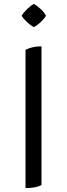

<svg xmlns="http://www.w3.org/2000/svg" viewBox="-20 -959 344 986"><path d="M216 -878Q207 -862 188 -844.5Q169 -827 154 -820Q139 -827 120 -844.5Q101 -862 91 -878Q101 -895 120 -913Q139 -931 154 -939Q169 -931 188.5 -913Q208 -895 216 -878ZM193 -9Q177 0 155.5 3.5Q134 7 111 7V-703Q145 -721 193 -721Z"/></svg>

Font: Gotu
Style: Regular
Weight: 400
Designer: Sarang Kulkarni & Kailash Malviya
Foundry: Ek Type
Version: Version 2.320;hotconv 1.0.109;makeotfexe 2.5.65596; ttfautoh